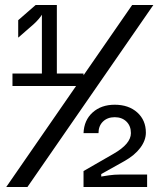

<svg xmlns="http://www.w3.org/2000/svg" viewBox="-20 -750 640 770"><path d="M5 0 285 -405H30V-455H148V-691Q144 -684 135 -673.5Q126 -663 115 -653L53 -599V-669L123 -730H208V-455H315V-448L510 -730H595L90 0ZM315 0V-64L435 -133Q505 -173 505 -216Q505 -245 487 -262.5Q469 -280 440 -280Q411 -280 393 -262.5Q375 -245 375 -216H315Q317 -268 351.5 -299Q386 -330 440 -330Q496 -330 530.5 -299Q565 -268 565 -218Q565 -187 542.5 -157Q520 -127 479 -104L386 -52V-42Q397 -44 418 -47Q439 -50 461 -50H570V0Z"/></svg>

Font: JetBrainsMonoNL NF
Style: Regular
Weight: 400
Designer: Philipp Nurullin, Konstantin Bulenkov
Foundry: JetBrains
Version: Version 2.304; ttfautohint (v1.8.4.7-5d5b);Nerd Fonts 3.2.1